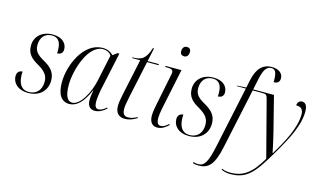

<svg xmlns="http://www.w3.org/2000/svg" viewBox="-111 -1114 2822 1698"><g transform="rotate(15 1300.0 -265.0)"><path d="M167 10C277 10 339 -58 339 -149C339 -223 298 -264 232 -301C171 -336 140 -363 140 -421C140 -491 179 -536 244 -536C306 -536 327 -492 328 -425C328 -416 328 -406 327 -395C358 -395 379 -411 379 -444C379 -495 341 -546 248 -546C153 -546 86 -488 86 -401C86 -327 127 -289 194 -252C259 -214 286 -178 286 -123C286 -47 242 0 172 0C104 0 74 -52 73 -131C73 -140 73 -150 74 -160C51 -160 24 -147 24 -106C24 -45 74 10 167 10Z M546 10C609 10 668 -40 719 -160H722C716 -128 711 -97 711 -71C711 -20 734 10 779 10C820 10 859 -14 884 -39L879 -47C852 -24 832 -11 808 -11C782 -11 771 -33 771 -74C771 -105 781 -171 789 -204L860 -535H843L804 -506C782 -528 752 -546 706 -546C533 -546 434 -318 434 -159C434 -54 469 10 546 10ZM568 -8C527 -8 499 -46 499 -152C499 -293 578 -536 711 -536C742 -536 773 -523 788 -497L737 -256C713 -142 641 -8 568 -8Z M1056 10C1092 10 1130 -4 1165 -27L1161 -35C1135 -20 1108 -10 1079 -10C1042 -10 1027 -31 1027 -77C1027 -96 1030 -122 1042 -179L1116 -526H1220L1222 -536H1118L1144 -659H1134C1100 -551 1060 -533 980 -533L979 -526H1053L982 -192C971 -139 967 -110 967 -86C967 -27 994 10 1056 10Z M1418 -660C1439 -660 1459 -674 1459 -709C1459 -736 1444 -747 1423 -747C1399 -747 1382 -730 1382 -698C1382 -672 1397 -660 1418 -660ZM1351 10C1392 10 1426 -14 1454 -41L1447 -48C1423 -26 1402 -12 1377 -12C1351 -12 1339 -33 1339 -77C1339 -97 1344 -133 1350 -162L1428 -536H1283L1281 -526H1296C1338 -526 1354 -519 1354 -494C1354 -486 1353 -477 1350 -467L1297 -205C1288 -165 1279 -116 1279 -80C1279 -26 1302 10 1351 10Z M1639 10C1749 10 1811 -58 1811 -149C1811 -223 1770 -264 1704 -301C1643 -336 1612 -363 1612 -421C1612 -491 1651 -536 1716 -536C1778 -536 1799 -492 1800 -425C1800 -416 1800 -406 1799 -395C1830 -395 1851 -411 1851 -444C1851 -495 1813 -546 1720 -546C1625 -546 1558 -488 1558 -401C1558 -327 1599 -289 1666 -252C1731 -214 1758 -178 1758 -123C1758 -47 1714 0 1644 0C1576 0 1546 -52 1545 -131C1545 -140 1545 -150 1546 -160C1523 -160 1496 -147 1496 -106C1496 -45 1546 10 1639 10Z M1791 240C1877 240 1929 198 1965 26L2083 -526H2178L2180 -536H2085L2106 -637C2123 -714 2144 -760 2193 -760C2234 -760 2244 -722 2243 -644C2277 -644 2297 -660 2297 -692C2297 -737 2261 -770 2194 -770C2105 -770 2057 -708 2036 -603L2022 -536L1939 -531L1938 -526H2020L1901 33C1869 183 1843 229 1784 229C1770 229 1752 225 1741 222L1738 232C1752 237 1772 240 1791 240Z M2081 240C2238 240 2297 158 2421 -53C2512 -207 2581 -341 2581 -465C2581 -520 2562 -544 2532 -544C2509 -544 2489 -527 2489 -498C2532 -498 2555 -481 2555 -431C2555 -305 2472 -157 2399 -37H2396C2389 -76 2370 -159 2358 -208L2275 -536H2165L2163 -526H2174C2206 -526 2213 -519 2223 -480L2355 27C2271 172 2198 228 2078 228C2042 228 2019 221 2002 213L1999 222C2020 233 2051 240 2081 240Z"/></g></svg>

Font: Noto Serif Display SemiCondensed Light
Style: Italic
Weight: 300
Width: 4
Italic angle: -12°
Designer: Monotype Design Team
Foundry: Monotype Imaging Inc.
Version: Version 2.009